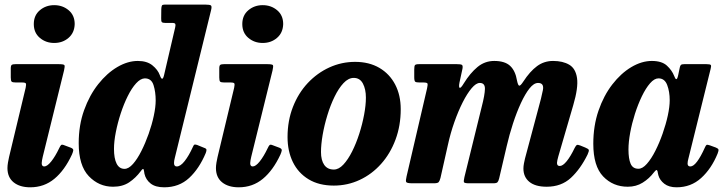

<svg xmlns="http://www.w3.org/2000/svg" viewBox="-20 -800 3178 838"><path d="M127.5 -695Q127.5 -733 153.8 -755.2Q180 -777.5 216.5 -777.5Q253.5 -777.5 279.8 -755.2Q306 -733 306 -695Q305 -657 279.2 -634.8Q253.5 -612.5 216.5 -612.5Q180 -612.5 153.8 -634.8Q127.5 -657 127.5 -695ZM259.5 -492.5 166.5 -115.5Q165 -110.5 163.5 -101Q162 -91.5 162 -88Q162 -73.5 173 -73.5Q186 -73.5 203.5 -95.2Q221 -117 238 -152.5Q243 -163.5 246.8 -167Q250.5 -170.5 262 -165.5L290 -155Q300.5 -150.5 299.8 -143.8Q299 -137 294 -125.5Q262 -56.5 217.2 -19.5Q172.5 17.5 112 17.5Q66.5 17.5 39.5 -4.2Q12.5 -26 12.5 -66.5Q12.5 -76.5 14.8 -90.8Q17 -105 19.5 -114.5L92 -417Q95 -431.5 92.8 -435.8Q90.5 -440 76 -440H49Q34.5 -440 30.8 -443.8Q27 -447.5 27 -462V-501.5Q27 -514 31.5 -517Q36 -520 48 -520H236Q258 -520 261 -515.8Q264 -511.5 259.5 -492.5Z M878 -132Q849.5 -64 805.5 -23.2Q761.5 17.5 696.5 17.5Q658.5 17.5 637.5 1Q616.5 -15.5 610.5 -41.5Q609.5 -47 609 -51.2Q608.5 -55.5 607.5 -58.5Q605.5 -69 594 -52.5Q572.5 -23.5 543.8 -4.2Q515 15 473.5 15Q411.5 15 367.5 -31.2Q323.5 -77.5 323.5 -175Q323.5 -253.5 347 -319Q370.5 -384.5 408.8 -432.8Q447 -481 492.2 -507.5Q537.5 -534 581.5 -534Q621.5 -534 645.2 -514.8Q669 -495.5 677.5 -472Q688.5 -440.5 696 -472L744.5 -680Q747 -690.5 745.2 -695.2Q743.5 -700 730.5 -700H700.5Q690 -700 686.5 -703.5Q683 -707 683.5 -720L684 -760.5Q684.5 -771.5 686.8 -775.8Q689 -780 699 -780H875Q896 -780 900.8 -776Q905.5 -772 901 -754.5L743 -111Q739.5 -98 739.5 -88.5Q739.5 -73.5 751.5 -73.5Q767.5 -73.5 786 -97Q804.5 -120.5 822 -159Q825.5 -167.5 828.8 -168.8Q832 -170 840 -167.5L870.5 -155Q880 -152 881 -147.2Q882 -142.5 878 -132ZM659.5 -361.5Q659.5 -398.5 650.2 -428.2Q641 -458 612 -458Q593.5 -457.5 574.2 -436.5Q555 -415.5 537.8 -381Q520.5 -346.5 507 -305.2Q493.5 -264 485.5 -223.2Q477.5 -182.5 477.5 -150Q477.5 -108.5 489 -85.8Q500.5 -63 523.5 -63Q541.5 -63 560.5 -84.5Q579.5 -106 597 -140.8Q614.5 -175.5 628.8 -215.8Q643 -256 651.2 -294.5Q659.5 -333 659.5 -361.5Z M1037.5 -695Q1037.5 -733 1063.8 -755.2Q1090 -777.5 1126.5 -777.5Q1163.5 -777.5 1189.8 -755.2Q1216 -733 1216 -695Q1215 -657 1189.2 -634.8Q1163.5 -612.5 1126.5 -612.5Q1090 -612.5 1063.8 -634.8Q1037.5 -657 1037.5 -695ZM1169.5 -492.5 1076.5 -115.5Q1075 -110.5 1073.5 -101Q1072 -91.5 1072 -88Q1072 -73.5 1083 -73.5Q1096 -73.5 1113.5 -95.2Q1131 -117 1148 -152.5Q1153 -163.5 1156.8 -167Q1160.5 -170.5 1172 -165.5L1200 -155Q1210.5 -150.5 1209.8 -143.8Q1209 -137 1204 -125.5Q1172 -56.5 1127.2 -19.5Q1082.5 17.5 1022 17.5Q976.5 17.5 949.5 -4.2Q922.5 -26 922.5 -66.5Q922.5 -76.5 924.8 -90.8Q927 -105 929.5 -114.5L1002 -417Q1005 -431.5 1002.8 -435.8Q1000.5 -440 986 -440H959Q944.5 -440 940.8 -443.8Q937 -447.5 937 -462V-501.5Q937 -514 941.5 -517Q946 -520 958 -520H1146Q1168 -520 1171 -515.8Q1174 -511.5 1169.5 -492.5Z M1235 -201.5Q1235 -273 1258.5 -333.2Q1282 -393.5 1323.2 -437.5Q1364.5 -481.5 1417.8 -505.8Q1471 -530 1530 -530Q1591 -530 1635.8 -503.8Q1680.5 -477.5 1704.8 -431Q1729 -384.5 1729 -323.5Q1729 -251.5 1706.2 -190.5Q1683.5 -129.5 1643.2 -84.5Q1603 -39.5 1550 -14.8Q1497 10 1437 10Q1372 10 1326.8 -17.5Q1281.5 -45 1258.2 -92.8Q1235 -140.5 1235 -201.5ZM1381 -136.5Q1381 -100.5 1395.2 -80.2Q1409.5 -60 1437 -60Q1458.5 -60 1478.8 -81.8Q1499 -103.5 1516.8 -138.8Q1534.5 -174 1548 -216Q1561.5 -258 1569.2 -299.5Q1577 -341 1577 -374Q1577 -410.5 1564 -435.2Q1551 -460 1524 -460Q1500.5 -460 1479.2 -437.2Q1458 -414.5 1440 -377.5Q1422 -340.5 1408.8 -297Q1395.5 -253.5 1388.2 -211.2Q1381 -169 1381 -136.5Z M1809 -520H1973.5Q1990 -520 1995.5 -517.2Q2001 -514.5 1998.5 -500L1985.5 -440Q1981.5 -419.5 1986.2 -416.8Q1991 -414 2004.5 -436.5Q2032 -481 2064 -507.5Q2096 -534 2137 -534Q2183.5 -534 2206.5 -512.5Q2229.5 -491 2236.5 -448.5Q2241 -426.5 2246.5 -426Q2252 -425.5 2264 -444Q2293 -488.5 2323.8 -511.2Q2354.5 -534 2394 -534Q2436.5 -534 2464.5 -517.5Q2492.5 -501 2498.5 -459.2Q2504.5 -417.5 2482 -341L2417 -118Q2414.5 -110.5 2412.8 -101.5Q2411 -92.5 2411 -89Q2411 -75.5 2423 -75.5Q2436.5 -75.5 2453.5 -96.5Q2470.5 -117.5 2488 -154Q2493.5 -164.5 2497.2 -167Q2501 -169.5 2512.5 -165L2534.5 -156Q2548 -150.5 2549.8 -145.8Q2551.5 -141 2544.5 -125.5Q2513.5 -62.5 2471.8 -23.8Q2430 15 2366 15Q2316.5 15 2290.5 -6.2Q2264.5 -27.5 2264.5 -64.5Q2264.5 -74.5 2266.8 -86.8Q2269 -99 2271.5 -108.5L2328 -320Q2343.5 -375.5 2349.5 -406.8Q2355.5 -438 2328.5 -438Q2310 -438 2291 -414Q2272 -390 2253.5 -350Q2235 -310 2219 -261Q2203 -212 2191.5 -162L2158.5 -21Q2155.5 -9 2151.2 -4.5Q2147 0 2132 0H2027.5Q2007 0 2005 -4.8Q2003 -9.5 2007 -27L2082.5 -334Q2096 -386 2096.5 -412Q2097 -438 2074 -438Q2058 -438 2038.5 -415Q2019 -392 1999.5 -353.5Q1980 -315 1963 -266.8Q1946 -218.5 1935 -168L1902.5 -23.5Q1899 -10 1894.5 -5Q1890 0 1873.5 0H1780Q1755.5 0 1752.8 -5.8Q1750 -11.5 1754.5 -30L1844 -414.5Q1847.5 -430.5 1845.8 -435.2Q1844 -440 1827.5 -440H1811.5Q1797 -440 1792.5 -443.2Q1788 -446.5 1788 -463V-496Q1788 -511 1791 -515.5Q1794 -520 1809 -520Z M3112 -129.5Q3085 -63.5 3040.2 -23Q2995.5 17.5 2933 17.5Q2899.5 17.5 2879.5 2Q2859.5 -13.5 2853.5 -35Q2852 -41.5 2851.2 -45.2Q2850.5 -49 2850 -52Q2848 -59 2844.5 -57.8Q2841 -56.5 2834 -47.5Q2813.5 -20.5 2785 -2.8Q2756.5 15 2720 15Q2655.5 15 2612.5 -30Q2569.5 -75 2569.5 -172.5Q2569.5 -251 2592.2 -317Q2615 -383 2652.5 -431.5Q2690 -480 2735.2 -507Q2780.5 -534 2825 -534Q2868.5 -534 2890.8 -513.5Q2913 -493 2922.5 -468.5Q2927 -455.5 2931.5 -454.5Q2936 -453.5 2940 -472L2947 -505.5Q2948.5 -513.5 2952.2 -516.8Q2956 -520 2966.5 -520H3063.5Q3080 -520 3082.5 -516Q3085 -512 3081.5 -499L2984.5 -107.5Q2983 -103 2982 -96.8Q2981 -90.5 2981 -86.5Q2981 -73.5 2993 -73.5Q3006.5 -73.5 3022.5 -94.8Q3038.5 -116 3056 -155Q3060.5 -165.5 3063.8 -167.5Q3067 -169.5 3078.5 -165.5L3104.5 -156Q3114.5 -152 3115.8 -147.2Q3117 -142.5 3112 -129.5ZM2903 -362.5Q2903 -400 2892 -429Q2881 -458 2854 -458Q2836 -458 2817.2 -436.5Q2798.5 -415 2781.5 -379.8Q2764.5 -344.5 2751.2 -303Q2738 -261.5 2730.5 -220.8Q2723 -180 2723 -147.5Q2723 -107 2732.5 -85.2Q2742 -63.5 2766 -63.5Q2784 -63 2803.2 -84.8Q2822.5 -106.5 2840.2 -141.5Q2858 -176.5 2872.2 -217.2Q2886.5 -258 2894.8 -296.2Q2903 -334.5 2903 -362.5Z"/></svg>

Font: Besley* Narrow
Style: Bold Italic
Weight: 700
Width: 4
Italic angle: -13°
Designer: Owen Earl
Foundry: indestructible type*
Version: Version 3.000; ttfautohint (v1.8.3)